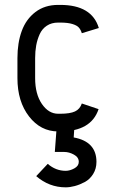

<svg xmlns="http://www.w3.org/2000/svg" viewBox="-20 -532 490 795"><path d="M306.2 138.2Q306.2 119.1 286.1 108.2Q266.1 97.2 246.1 97.2H207L213.9 4.9V-2.4H287.1V7.8L285.2 37.1Q379.4 54.2 379.4 138.2Q379.4 166.5 365.7 188.5Q352.1 210.4 331.1 221.7Q310.1 232.9 289.8 238.3Q269.5 243.7 252 243.7Q183.6 243.7 129.9 197.3L177.7 146.5Q210.9 175.3 252 175.3Q269 175.3 287.6 165.3Q306.2 155.3 306.2 138.2ZM229.5 -438.5H220.7Q193.4 -438.5 173.8 -425.5Q154.3 -412.6 144.3 -390.4Q134.3 -368.2 129.9 -344Q125.5 -319.8 125.5 -291.5V-208.5Q125.5 -142.6 153.3 -101.8Q181.2 -61 220.7 -61H229.5Q270 -61 290.5 -70.6Q311 -80.1 318.8 -103.5L388.2 -80.1Q357.4 12.2 229.5 12.2H220.7Q148.4 12.2 100.3 -49.8Q52.2 -111.8 52.2 -208.5V-291.5Q52.2 -355 70.1 -403.8Q87.9 -452.6 126.7 -482.2Q165.5 -511.7 220.7 -511.7H229.5Q360.4 -511.7 389.2 -416L318.8 -394.5Q314.5 -408.7 306.6 -417.7Q298.8 -426.8 279.8 -432.6Q260.7 -438.5 229.5 -438.5Z"/></svg>

Font: Anka/Coder Narrow
Style: Regular
Weight: 400
Width: 3
Monospace: yes
Version: Version 001.100